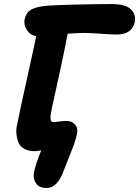

<svg xmlns="http://www.w3.org/2000/svg" viewBox="-20 -706 685 945"><path d="M208 219.2Q173.3 219.2 157.5 196.8Q141.6 174.3 147 145Q154.3 102.5 183.1 34.2Q158.7 38.1 149.9 38.1Q119.6 38.1 99.1 26.1Q78.6 14.2 70.8 -4.9Q63 -23.9 60.8 -47.9Q58.6 -71.8 64.9 -95.2Q76.7 -156.2 110.6 -308.6Q144.5 -460.9 158.2 -527.8Q129.9 -532.2 112.8 -557.4Q95.7 -582.5 101.1 -610.8Q107.9 -643.6 133.5 -658.7Q159.2 -673.8 216.8 -678.2Q249.5 -680.7 348.1 -683.3Q446.8 -686 529.8 -686Q596.2 -686 623.3 -661.1Q650.4 -636.2 643.1 -597.2Q637.2 -567.4 614.5 -551.8Q591.8 -536.1 556.2 -536.1Q530.3 -536.1 474.6 -540Q418.9 -543.9 395 -543.9Q364.7 -543.9 313 -540Q302.7 -484.4 285.9 -405.5Q269 -326.7 253.4 -255.9Q237.8 -185.1 235.8 -176.8Q231 -153.3 229.2 -139.9Q227.5 -126.5 229 -118.2Q230.5 -109.9 234.4 -107.4Q238.3 -105 246.1 -105Q251 -105 271.5 -107.9Q292 -110.8 307.1 -110.8Q333.5 -110.8 349.1 -93.3Q364.7 -75.7 358.9 -46.9Q354.5 -23.9 344.5 3.9Q334.5 31.7 319.3 68.4Q304.2 105 295.9 127.9Q279.8 173.8 258.5 196.5Q237.3 219.2 208 219.2Z"/></svg>

Font: Shantell Sans Bouncy
Style: Bold Italic
Weight: 700
Italic angle: -11.31°
Designer: Stephen Nixon, Anya Danilova, Shantell Martin
Foundry: Arrow Type
Version: Version 1.006;[9816181b4]